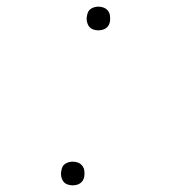

<svg xmlns="http://www.w3.org/2000/svg" viewBox="-20 -548 540 576"><path d="M198 8Q189 8 181.5 5Q174 2 169.5 -4.5Q165 -11 163.5 -19.5Q162 -28 164 -36Q165 -42 167.5 -47.5Q170 -53 175.5 -56.5Q181 -60 186.5 -61.5Q192 -63 198 -63Q207 -63 214.5 -60Q222 -57 227 -50.5Q232 -44 233 -35.5Q234 -27 233 -19Q232 -13 229 -7.5Q226 -2 221 1.5Q216 5 210 6.5Q204 8 198 8ZM275 -457Q266 -457 258.5 -460Q251 -463 246.5 -469.5Q242 -476 240.5 -484.5Q239 -493 241 -501Q242 -507 244.5 -512.5Q247 -518 252.5 -521.5Q258 -525 263.5 -526.5Q269 -528 275 -528Q284 -528 291.5 -525Q299 -522 304 -515.5Q309 -509 310 -500.5Q311 -492 310 -484Q309 -478 306 -472.5Q303 -467 298 -463.5Q293 -460 287 -458.5Q281 -457 275 -457Z"/></svg>

Font: Iosevka Aile Thin Oblique
Style: Regular
Weight: 100
Italic angle: -9°
Designer: Belleve Invis
Foundry: Belleve Invis
Version: Version 31.1.0; ttfautohint (v1.8.4)